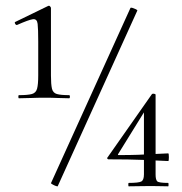

<svg xmlns="http://www.w3.org/2000/svg" viewBox="-20 -655 640 676"><path d="M46.6 -309Q44.6 -309 44.6 -314.5Q44.6 -320 46.6 -320Q78 -320 92.3 -324Q106.6 -328 110.6 -343Q114.6 -358 114.6 -389V-508Q114.6 -552.6 112.5 -571Q110.4 -589.4 95.6 -587.3Q80.8 -585.2 40.2 -567.2Q36.2 -566 33.3 -571.5Q30.4 -577 34.2 -578L149.4 -634Q153.4 -636 156.4 -632.5Q159.4 -629 159.4 -627V-389Q159.4 -358 162.9 -343Q166.4 -328 180.2 -324Q194 -320 223.4 -320Q226.2 -320 226.2 -314.5Q226.2 -309 223.4 -309Q205.8 -309 184.2 -310Q162.6 -311 138 -311Q112.4 -311 88.7 -310Q65 -309 46.6 -309ZM183.4 0.2Q183.4 2.2 176.9 -0.1Q170.4 -2.4 164.9 -5.7Q159.4 -9 159.4 -10L439.2 -626.8Q440.4 -629 446.4 -627.2Q452.4 -625.4 458.4 -622.5Q464.4 -619.6 463.4 -617.6ZM527.8 -41Q527.8 -22 533.7 -16.5Q539.6 -11 572.4 -11Q573.4 -11 573.4 -5Q573.4 1 572.4 1Q558.8 1 544.8 0.5Q530.8 0 511.2 0Q488.6 0 469 0.5Q449.4 1 432.8 1Q431.8 1 431.8 -5Q431.8 -11 432.8 -11Q468.2 -11 477.5 -16Q486.8 -21 486.8 -41V-271.6L502.4 -284.6L395.6 -112Q394.2 -109 397.6 -109Q438.2 -109 465.8 -110Q493.4 -111 517.9 -112.5Q542.4 -114 572.4 -115Q574.6 -115 574.6 -101.5Q574.6 -88 572.4 -88Q531 -90 483.6 -92Q436.2 -94 361.6 -94Q360 -94 358 -96.4Q356 -98.8 358.2 -100.2L514.6 -323.2Q517 -325.8 522.4 -324.9Q527.8 -324 527.8 -321.4Z"/></svg>

Font: Cormorant Garamond Light
Style: Regular
Weight: 300
Designer: Christian Thalmann (Catharsis Fonts)
Foundry: Catharsis Fonts
Version: Version 4.001